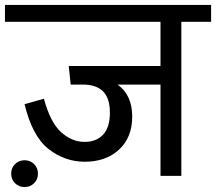

<svg xmlns="http://www.w3.org/2000/svg" viewBox="-40 -709 871 774"><path d="M811 -621H691V0H607V-368H434Q493 -326 493 -239Q493 -155 440 -106Q387 -57 302 -57Q221 -57 155.5 -108.5Q90 -160 59 -289L137 -311Q163 -215 206.5 -176Q250 -137 301 -137Q348 -137 375.5 -166Q403 -195 403 -255Q403 -311 377.5 -338.5Q352 -366 301 -368H245L237 -443H607V-621H-20V-689H811ZM5 -9Q5 -32 20.5 -47.5Q36 -63 59 -63Q82 -63 97.5 -47.5Q113 -32 113 -9Q113 14 97.5 29.5Q82 45 59 45Q36 45 20.5 29.5Q5 14 5 -9Z"/></svg>

Font: FiraGO
Style: Regular
Weight: 400
Designer: bBox Type
Foundry: bBox Type GmbH
Version: Version 1.001;April 20, 2020;FontCreator 12.0.0.2555 64-bit